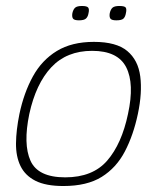

<svg xmlns="http://www.w3.org/2000/svg" viewBox="-20 -617 526 642"><path d="M192 5Q133 5 98.5 -12.5Q64 -30 48.5 -62Q33 -94 33.5 -138Q34 -182 45 -236Q60 -307 90 -361.5Q120 -416 170 -446.5Q220 -477 294 -477Q369 -477 405.5 -446.5Q442 -416 449 -361.5Q456 -307 441 -236Q426 -165 397.5 -110.5Q369 -56 320 -25.5Q271 5 192 5ZM198 -24Q290 -24 338.5 -80Q387 -136 408 -236Q430 -337 402 -392Q374 -447 288 -447Q203 -447 151.5 -392Q100 -337 78 -236Q57 -135 82 -79.5Q107 -24 198 -24ZM276 -573Q274 -561 267.5 -555Q261 -549 244 -549Q228 -549 224 -555Q220 -561 222 -573Q225 -586 231.5 -591.5Q238 -597 254 -597Q271 -597 275 -591.5Q279 -586 276 -573ZM401 -573Q399 -561 393 -555Q387 -549 369 -549Q353 -549 349 -555Q345 -561 347 -573Q350 -586 356.5 -591.5Q363 -597 379 -597Q397 -597 400.5 -591.5Q404 -586 401 -573Z"/></svg>

Font: Glory Thin Thin
Style: Italic
Weight: 250
Italic angle: -12°
Version: Version 1.011